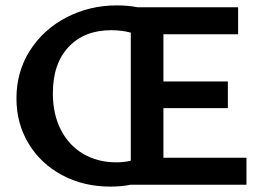

<svg xmlns="http://www.w3.org/2000/svg" viewBox="-20 -685 979 712"><path d="M894 -100V0H465Q431 7 389 7Q290 7 210.5 -35.5Q131 -78 86 -152.5Q41 -227 41 -320Q41 -419 91 -497.5Q141 -576 226.5 -620.5Q312 -665 413 -665Q456 -665 490 -658H863V-558H586V-383H825V-284H586V-100ZM465 -89V-564Q431 -573 392 -573Q293 -573 234.5 -511Q176 -449 176 -339Q176 -262 205.5 -204Q235 -146 288.5 -114.5Q342 -83 411 -83Q440 -83 465 -89Z"/></svg>

Font: Ysabeau Infant
Style: Bold
Weight: 700
Designer: Christian Thalmann (Catharsis Fonts)
Version: Version 0.003